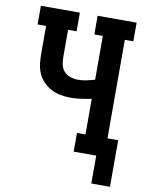

<svg xmlns="http://www.w3.org/2000/svg" viewBox="-96 -804 791 1023"><g transform="rotate(10 300.0 -292.0)"><path d="M470 151V0H348V-101H394V-294Q366 -288 337.5 -284Q309 -280 281 -280Q254 -280 227 -285Q200 -290 176 -302.5Q152 -315 133 -335Q114 -355 103.5 -379.5Q93 -404 90 -431Q87 -458 87 -485V-634H41V-735H252V-634H206V-485Q206 -465 210.5 -444.5Q215 -424 229 -409Q243 -394 263.5 -387.5Q284 -381 304 -381Q327 -381 349.5 -386Q372 -391 394 -397V-634H348V-735H559V-634H513V-101H571V151Z"/></g></svg>

Font: Iosevka Slab Extended
Style: Bold
Weight: 700
Width: 7
Monospace: yes
Designer: Belleve Invis
Foundry: Belleve Invis
Version: Version 11.1.0; ttfautohint (v1.8.3)